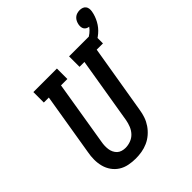

<svg xmlns="http://www.w3.org/2000/svg" viewBox="-243 -1039 1194 1194"><g transform="rotate(-45 354.5 -442.0)"><path d="M254 8Q224 8 194 2Q164 -4 139.5 -19.5Q115 -35 98 -59Q81 -83 73.5 -111.5Q66 -140 66 -170.5Q66 -201 72 -232L140 -643H96V-735H303V-643H247L177 -217Q174 -201 173.5 -185.5Q173 -170 175 -155Q177 -140 183.5 -126.5Q190 -113 200.5 -103Q211 -93 226 -88.5Q241 -84 256 -84Q279 -84 302 -92.5Q325 -101 341.5 -118.5Q358 -136 367 -158.5Q376 -181 380 -203L453 -643H410V-735H616V-643H561L485 -188Q481 -161 472 -135Q463 -109 447 -85.5Q431 -62 409 -43Q387 -24 361 -12.5Q335 -1 308 3.5Q281 8 254 8ZM507 -643 490 -699Q510 -703 529 -709.5Q548 -716 566 -725Q584 -734 600.5 -747Q617 -760 629 -777Q619 -778 610.5 -782.5Q602 -787 597 -795Q592 -803 591 -813Q590 -823 592 -834Q594 -845 599.5 -856.5Q605 -868 614.5 -876.5Q624 -885 636 -888.5Q648 -892 660 -892Q672 -892 683 -888Q694 -884 700.5 -875.5Q707 -867 708.5 -855.5Q710 -844 708 -832Q702 -797 684 -764Q666 -731 637.5 -707Q609 -683 575 -667.5Q541 -652 507 -643Z"/></g></svg>

Font: Iosevka Etoile SmBdObl
Style: Regular
Weight: 600
Italic angle: -9°
Designer: Belleve Invis
Foundry: Belleve Invis
Version: Version 15.5.2; ttfautohint (v1.8.4)